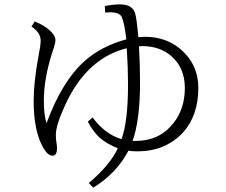

<svg xmlns="http://www.w3.org/2000/svg" viewBox="-20 -819 1040 883"><path d="M539.1 -179.2Q568.8 -262.2 568.8 -431.2Q568.8 -504.4 563 -597.2Q366.7 -548.3 268.1 -309.1Q237.8 -241.2 236.8 -199.2Q236.8 -183.1 238.8 -168.9Q242.2 -148.9 242.2 -139.2Q242.2 -103 222.2 -103Q199.2 -103 178.7 -140.1Q134.8 -216.3 134.8 -355Q134.8 -442.4 157.7 -564.9Q167 -610.4 167 -632.8Q167 -668.5 125 -696.8L139.2 -720.2Q184.6 -702.6 211.4 -676.8Q234.9 -654.8 234.9 -634.8Q234.9 -623 228 -601.1L217.8 -569.8Q181.6 -453.6 181.6 -355Q181.6 -292.5 193.8 -252Q265.1 -445.8 370.1 -539.1Q445.8 -606.4 561 -638.2Q552.2 -713.4 540 -740.7Q526.9 -767.6 463.9 -761.2L461.9 -791Q498 -798.8 532.2 -798.8Q588.4 -798.8 601.1 -758.8Q608.4 -736.8 616.2 -647.9Q638.7 -649.9 646 -649.9Q756.3 -649.9 828.1 -576.2Q892.1 -510.3 892.1 -415Q892.1 -287.6 821.3 -209Q739.7 -123 612.8 -123Q582.5 -123 570.8 -126Q516.1 -22 409.2 43.9L388.2 22.9Q485.8 -59.6 522 -137.2Q466.8 -158.7 434.1 -189.9Q406.7 -216.3 383.8 -259.8L405.8 -278.8Q464.8 -200.2 539.1 -179.2ZM589.8 -170.9H604Q711.9 -170.9 775.9 -250.5Q830.1 -317.4 830.1 -414.1Q830.1 -505.4 770 -559.1Q716.8 -606.9 633.8 -606.9Q625 -606.9 619.1 -606Q624 -525.9 624 -439Q624 -266.6 589.8 -170.9Z"/></svg>

Font: I.Ming
Style: Regular
Weight: 400
Designer: Ichiten Fonts Project
Version: Version 6.11; Dec 27, 2019